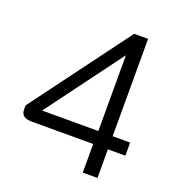

<svg xmlns="http://www.w3.org/2000/svg" viewBox="-128 -804 839 908"><g transform="rotate(20 291.5 -350.0)"><path d="M389 -144H82Q53 -144 39.5 -154Q26 -164 26 -186V-206L393 -700H463V-210H551V-144H463V0H389ZM391 -210V-590H390L108 -210Z"/></g></svg>

Font: Stavian Regular
Style: Regular
Weight: 400
Version: Version 1.000; ttfautohint (v1.6)